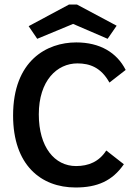

<svg xmlns="http://www.w3.org/2000/svg" viewBox="-20 -820 603 851"><path d="M145 -648 304 -714 457 -648 497 -706 321 -800H286L107 -704ZM315 11C411 11 478 -18 529 -92L451 -153C419 -103 372 -84 317 -84C222 -84 152 -168 152 -313C152 -463 233 -539 323 -539C378 -539 428 -521 465 -454L537 -510C498 -587 423 -632 318 -632C188 -632 38 -552 38 -308C38 -89 161 11 315 11Z"/></svg>

Font: Inconsolata SemiExpanded
Style: Bold
Weight: 700
Width: 6
Monospace: yes
Designer: Raph Levien, Cyreal, Brenton Simpson
Foundry: Raph Levien, Cyreal, Google
Version: Version 3.100